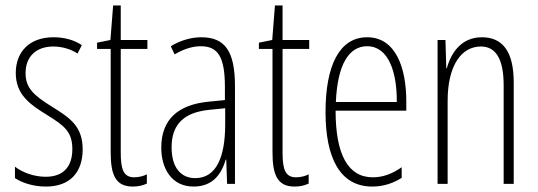

<svg xmlns="http://www.w3.org/2000/svg" viewBox="-20 -676 1977 706"><path d="M284 -127C284 -213 235 -244 169 -285C105 -325 74 -352 74 -407C74 -470 115 -505 176 -505C208 -505 242 -495 265 -479L281 -510C253 -529 216 -539 177 -539C84 -539 38 -481 38 -408C38 -329 88 -293 155 -252C214 -215 246 -193 246 -128C246 -63 213 -26 148 -26C106 -26 64 -41 35 -63V-21C60 -5 99 10 149 10C238 10 284 -43 284 -127Z M474 -24C434 -24 424 -53 424 -115V-496H522V-529H424V-656H396L386 -529L337 -519V-496H387V-116C387 -33 405 10 468 10C489 10 505 6 520 -1V-35C509 -29 491 -24 474 -24Z M720 -539C683 -539 642 -527 608 -506L622 -476C659 -498 692 -506 718 -506C781 -506 807 -468 807 -356V-308L746 -302C636 -291 573 -238 573 -133C573 -59 609 10 692 10C764 10 795 -38 810 -89H812L815 0H844V-359C844 -487 808 -539 720 -539ZM748 -272 808 -278V-218C808 -100 776 -21 698 -21C644 -21 611 -61 611 -134C611 -218 655 -262 748 -272Z M1069 -24C1029 -24 1019 -53 1019 -115V-496H1117V-529H1019V-656H991L981 -529L932 -519V-496H982V-116C982 -33 1000 10 1063 10C1084 10 1100 6 1115 -1V-35C1104 -29 1086 -24 1069 -24Z M1330 -539C1227 -539 1177 -433 1177 -264C1177 -97 1229 10 1349 10C1391 10 1427 -3 1457 -22V-61C1421 -36 1387 -24 1351 -24C1259 -24 1214 -109 1214 -269H1474V-303C1474 -425 1436 -539 1330 -539ZM1330 -506C1408 -506 1440 -412 1439 -301H1215C1221 -439 1263 -506 1330 -506Z M1752 -539C1677 -539 1639 -483 1623 -425H1621L1618 -529H1589V0H1626V-305C1626 -439 1679 -505 1748 -505C1801 -505 1832 -463 1832 -362V0H1869V-373C1869 -488 1827 -539 1752 -539Z"/></svg>

Font: Noto Sans Thai ExtCond ExtLt
Style: Regular
Weight: 200
Width: 2
Designer: Monotype Design Team
Foundry: Monotype Imaging Inc.
Version: Version 2.002